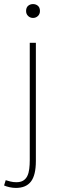

<svg xmlns="http://www.w3.org/2000/svg" viewBox="-50 -688 292 942"><path d="M28 234Q13 234 -3 230.5Q-19 227 -30 222L-22 196Q-13 199 1 202.5Q15 206 30 206Q51 206 64 198Q77 190 84 175.5Q91 161 93.5 141Q96 121 96 98V-478H126V102Q126 171 102 202.5Q78 234 28 234ZM112 -600Q98 -600 88 -609.5Q78 -619 78 -634Q78 -651 88 -659.5Q98 -668 112 -668Q126 -668 136 -659.5Q146 -651 146 -634Q146 -619 136 -609.5Q126 -600 112 -600Z"/></svg>

Font: TypoPRO Source Sans Pro
Style: Regular
Weight: 200
Designer: Paul D. Hunt
Foundry: Adobe Systems Incorporated
Version: Version 2.020;PS 2.000;hotconv 1.0.86;makeotf.lib2.5.63406